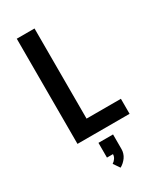

<svg xmlns="http://www.w3.org/2000/svg" viewBox="-241 -821 983 1162"><g transform="rotate(-30 250.0 -240.0)"><path d="M86 0V-735H210V-105H450V0ZM240 255 210 211Q223 203 232 189.5Q241 176 241 161H199V58H301V161Q301 175 296.5 189.5Q292 204 283.5 216Q275 228 264 238Q253 248 240 255Z"/></g></svg>

Font: Iosevka SS04 Extrabold
Style: Regular
Weight: 800
Monospace: yes
Designer: Belleve Invis
Foundry: Belleve Invis
Version: Version 19.0.0; ttfautohint (v1.8.4)